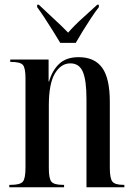

<svg xmlns="http://www.w3.org/2000/svg" viewBox="-20 -786 564 806"><path d="M19 0V-10H25Q64 -10 75.5 -23Q87 -36 87 -82V-457Q87 -501 76 -513.5Q65 -526 27 -526H23V-536H184V-444H186Q199 -490 228.5 -518Q258 -546 310 -546Q377 -546 409 -501.5Q441 -457 441 -359V-82Q441 -37 452 -23.5Q463 -10 498 -10H502V0H343V-371Q343 -448 328 -484Q313 -520 275 -520Q236 -520 210.5 -477.5Q185 -435 185 -343V-80Q185 -36 196 -23Q207 -10 244 -10H249V0ZM233 -606Q219 -629 202 -656.5Q185 -684 167.5 -710.5Q150 -737 136 -756V-766H143Q171 -739 204 -709Q237 -679 266 -649Q293 -680 326 -709.5Q359 -739 388 -766H395V-756Q380 -737 362.5 -710.5Q345 -684 328 -656.5Q311 -629 298 -606Z"/></svg>

Font: Noto Serif Display ExtraCondensed Medium
Style: Regular
Weight: 500
Width: 2
Designer: Monotype Design Team
Foundry: Monotype Imaging Inc.
Version: Version 2.009